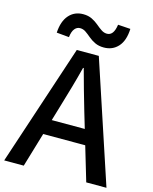

<svg xmlns="http://www.w3.org/2000/svg" viewBox="-137 -1039 896 1128"><g transform="rotate(15 311.0 -475.0)"><path d="M0 0 244 -737H378L622 0H499L380 -400Q362 -460 345 -521.5Q328 -583 311 -645H307Q291 -582 273.5 -521Q256 -460 238 -400L119 0ZM138 -209V-301H482V-209ZM393 -792Q362 -792 339 -803Q316 -814 298.5 -829Q281 -844 265 -855Q249 -866 230 -866Q211 -866 197.5 -849.5Q184 -833 180 -798L104 -805Q108 -875 141 -912.5Q174 -950 227 -950Q258 -950 281 -938.5Q304 -927 321.5 -912Q339 -897 355.5 -886Q372 -875 390 -875Q410 -875 422.5 -891.5Q435 -908 440 -943L516 -938Q513 -866 479.5 -829Q446 -792 393 -792Z"/></g></svg>

Font: Noto Sans JP Thin Medium
Style: Regular
Weight: 500
Version: Version 2.004-H2;hotconv 1.0.118;makeotfexe 2.5.65603